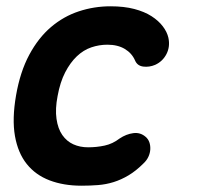

<svg xmlns="http://www.w3.org/2000/svg" viewBox="-20 -580 640 610"><path d="M31 -277Q44 -352 73 -406Q102 -460 142 -494Q182 -528 230.5 -544Q279 -560 331 -560Q374 -560 406.5 -551.5Q439 -543 461.5 -528.5Q484 -514 497.5 -496Q511 -478 515 -460Q521 -432 509 -408.5Q497 -385 473 -374Q454 -366 435 -368.5Q416 -371 409 -388Q399 -411 376.5 -424.5Q354 -438 321 -438Q295 -438 270 -429.5Q245 -421 224 -401Q203 -381 187 -350Q171 -319 163 -275Q155 -234 159.5 -202.5Q164 -171 178 -151Q192 -131 213 -121.5Q234 -112 260 -112Q287 -112 312.5 -117.5Q338 -123 360 -140Q381 -154 403.5 -157Q426 -160 443 -145Q451 -138 454.5 -128Q458 -118 457.5 -106Q457 -94 451.5 -82Q446 -70 435 -60Q412 -37 388.5 -23Q365 -9 341 -1.5Q317 6 291.5 8Q266 10 239 10Q182 10 137.5 -7Q93 -24 65 -59Q37 -94 27.5 -148Q18 -202 31 -277Z"/></svg>

Font: Maple Mono
Style: Bold Italic
Weight: 700
Italic angle: -10°
Monospace: yes
Designer: subframe7536
Version: Version 7.000